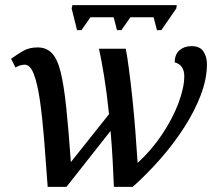

<svg xmlns="http://www.w3.org/2000/svg" viewBox="-20 -725 845 745"><path d="M279 -608 258 -692 261 -705H666L664 -692L606 -608H589L576 -658H486L451 -608H434L421 -658H331L296 -608ZM165 0Q158 -100 151 -186.5Q144 -273 134.5 -337.5Q125 -402 111 -438Q97 -474 76 -474Q58 -474 40 -463L23 -497Q48 -515 71 -528Q94 -541 126 -541Q160 -541 181.5 -518.5Q203 -496 215.5 -445Q228 -394 237 -308Q246 -222 255 -96L403 -282Q395 -361 384 -429Q373 -497 364 -536H468Q474 -505 480.5 -455.5Q487 -406 493.5 -345Q500 -284 505 -219Q510 -154 514 -93Q568 -142 609 -203.5Q650 -265 672.5 -325Q695 -385 695 -429Q695 -473 658 -483Q658 -514 676.5 -530Q695 -546 723 -546Q756 -546 769.5 -525Q783 -504 783 -477Q783 -419 759 -356Q735 -293 694 -229.5Q653 -166 601.5 -107.5Q550 -49 495 0H422Q420 -49 417 -104.5Q414 -160 409 -217L238 0Z"/></svg>

Font: Noto Serif Medium
Style: Italic
Weight: 500
Italic angle: -12°
Designer: Monotype Design Team
Foundry: Monotype Imaging Inc.
Version: Version 2.014; ttfautohint (v1.8.4.7-5d5b)